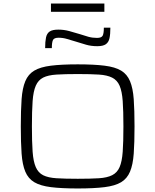

<svg xmlns="http://www.w3.org/2000/svg" viewBox="-20 -1061 881 1089"><path d="M421 8Q329 8 269 0.5Q209 -7 174.5 -27.5Q140 -48 123.5 -87.5Q107 -127 102.5 -189.5Q98 -252 98 -344Q98 -436 102.5 -498.5Q107 -561 123.5 -600.5Q140 -640 174.5 -660.5Q209 -681 269 -688.5Q329 -696 421 -696Q513 -696 573 -688.5Q633 -681 667 -660.5Q701 -640 717.5 -600.5Q734 -561 738.5 -498.5Q743 -436 743 -344Q743 -252 738.5 -189.5Q734 -127 717.5 -87.5Q701 -48 667 -27.5Q633 -7 573 0.5Q513 8 421 8ZM421 -47Q494 -47 541 -50Q588 -53 616.5 -67.5Q645 -82 658.5 -113.5Q672 -145 676 -200.5Q680 -256 680 -344Q680 -432 676 -487.5Q672 -543 658.5 -574.5Q645 -606 616.5 -620.5Q588 -635 541 -638Q494 -641 421 -641Q348 -641 300.5 -638Q253 -635 225 -621Q197 -607 183 -575Q169 -543 165 -487.5Q161 -432 161 -344Q161 -256 165 -200.5Q169 -145 183 -113Q197 -81 225 -67Q253 -53 300.5 -50Q348 -47 421 -47ZM236 -788Q236 -825 241 -848.5Q246 -872 262 -882.5Q278 -893 311 -893Q342 -893 372 -885Q402 -877 434 -867Q458 -859 481 -852.5Q504 -846 530 -846Q556 -846 562.5 -859Q569 -872 569 -904H606Q606 -867 601 -844Q596 -821 580 -810Q564 -799 532 -799Q497 -799 468 -807.5Q439 -816 407 -826Q383 -833 360 -840Q337 -847 312 -847Q287 -847 280.5 -834Q274 -821 274 -788ZM269 -994V-1041H572V-994Z"/></svg>

Font: Saira Expanded Light
Style: Regular
Weight: 300
Width: 7
Designer: Hector Gatti with collaboration of the Omnibus-Type team
Foundry: Omnibus-Type
Version: Version 1.101